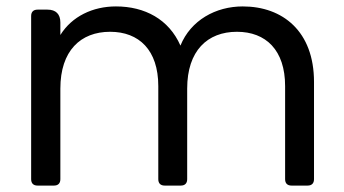

<svg xmlns="http://www.w3.org/2000/svg" viewBox="-20 -578 1070 598"><path d="M77 -528V-20C77 -7 84 0 97 0H148C161 0 168 -7 168 -20V-302C168 -420 231 -479 323 -479C413 -479 473 -422 473 -310V-20C473 -7 480 0 493 0H543C556 0 563 -7 563 -20V-302C563 -420 626 -479 718 -479C808 -479 868 -422 868 -310V-20C868 -7 875 0 888 0H938C951 0 958 -7 958 -20V-323C958 -480 861 -558 736 -558C652 -558 574 -515 542 -436C506 -518 431 -558 341 -558C269 -558 204 -527 168 -469V-508C168 -534 154 -548 128 -548H97C84 -548 77 -541 77 -528Z"/></svg>

Font: Arvore Sans
Style: Regular
Weight: 400
Designer: Jonny Pinhorn (Latin) Dan Schunck (customization for Arvore)
Version: Version 1.000;Glyphs 3.3 (3305)